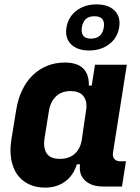

<svg xmlns="http://www.w3.org/2000/svg" viewBox="-20 -845 640 875"><path d="M32 -210 54 -345Q62 -394 81 -434Q100 -474 129 -502Q158 -530 195 -545Q232 -560 275 -560Q387 -560 385 -455H398L413 -550H558L495 -150Q492 -132 501 -121Q510 -110 528 -110H554L536 5H450Q396 5 367 -23Q338 -51 345 -96H330Q315 -46 277 -18Q239 10 185 10Q143 10 110.5 -6Q78 -22 58 -50.5Q38 -79 31 -120Q24 -161 32 -210ZM253 -121Q295 -121 321 -144.5Q347 -168 353 -210L374 -354Q376 -390 357.5 -410Q339 -430 302 -430Q261 -430 235.5 -406Q210 -382 203 -340L183 -215Q176 -172 192.5 -146.5Q209 -121 253 -121ZM283 -720Q291 -768 328.5 -796.5Q366 -825 420 -825Q474 -825 502.5 -796.5Q531 -768 523 -720Q515 -672 477.5 -643.5Q440 -615 386 -615Q332 -615 303.5 -643.5Q275 -672 283 -720ZM353 -720Q346 -669 394 -669Q445 -669 453 -720Q461 -771 410 -771Q361 -771 353 -720Z"/></svg>

Font: JetBrains Mono ExtraBold
Style: Italic
Weight: 800
Designer: Philipp Nurullin, Konstantin Bulenkov
Foundry: JetBrains
Version: Version 1.000; ttfautohint (v1.8.3)